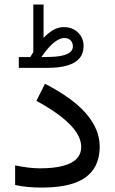

<svg xmlns="http://www.w3.org/2000/svg" viewBox="-20 -848 519 867"><path d="M192.4 -590.8 167 -590.3Q185.1 -617.2 202.9 -636.2Q220.7 -655.3 237.8 -665.8Q254.9 -676.3 270.5 -676.3Q288.6 -676.3 298.8 -665.8Q309.1 -655.3 309.1 -638.2Q309.1 -623 296.9 -612.5Q284.7 -602.1 258.8 -596.4Q232.9 -590.8 192.4 -590.8ZM116.7 -590.3H64.9V-541.5H192.9Q246.6 -541.5 283.2 -552Q319.8 -562.5 338.6 -584.5Q357.4 -606.4 357.4 -639.6Q357.4 -676.8 332.3 -701.2Q307.1 -725.6 268.1 -725.6Q242.7 -725.6 220.2 -712.4Q197.8 -699.2 176.8 -677.2V-827.6H130.4V-612.8Q127 -607.9 123.8 -602.1Q120.6 -596.2 116.7 -590.3ZM159.2 -87.9Q135.3 -87.9 107.7 -91.3Q80.1 -94.7 48.3 -101.1V-12.7Q74.7 -6.8 104.7 -3.9Q134.8 -1 166.5 -1Q258.3 -1 316.4 -21.7Q374.5 -42.5 402.3 -84Q430.2 -125.5 430.2 -186.5Q430.2 -225.1 415 -262Q399.9 -298.8 369.4 -334.5Q338.9 -370.1 292.2 -403.8Q245.6 -437.5 183.1 -469.7L144.5 -392.6Q216.8 -353 261.2 -317.1Q305.7 -281.2 326.2 -248.5Q346.7 -215.8 346.7 -185.1Q346.7 -152.8 326.2 -131.3Q305.7 -109.9 264.2 -98.9Q222.7 -87.9 159.2 -87.9Z"/></svg>

Font: Vazirmatn RD NL
Style: Regular
Weight: 400
Designer: Saber Rastikerdar
Foundry: Saber Rastikerdar
Version: Version 32.101